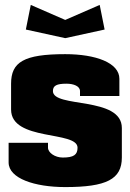

<svg xmlns="http://www.w3.org/2000/svg" viewBox="-20 -750 530 780"><path d="M85 -630 245 -595 405 -630 385 -730 245 -669 105 -730ZM15 -170V-90C15 -25 121 10 245 10C413 10 475 -22 475 -110V-230C475 -360 195 -310 195 -380C195 -402 210 -410 250 -410C279 -410 305 -400 305 -380V-360H465V-430C465 -495 369 -530 245 -530C77 -530 25 -498 25 -410V-305C25 -175 295 -220 295 -150C295 -121 279 -110 235 -110C203 -110 175 -130 175 -150V-170Z"/></svg>

Font: MikodacsPCS
Style: Regular
Weight: 900
Designer: gluk (gluksza@wp.pl)
Foundry: gluk (gluksza@wp.pl)
Version: Version 0.27